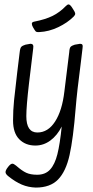

<svg xmlns="http://www.w3.org/2000/svg" viewBox="-20 -648 420 868"><path d="M148 142Q118 142 98.5 133Q79 124 53 101Q42 92 36 92Q28 92 17 106Q5 121 5 130Q5 139 18 149Q49 174 78.5 186.5Q108 199 142 200Q207 200 242.5 163.5Q278 127 294.5 53Q311 -21 322 -158Q328 -233 346 -370Q353 -426 353 -429Q355 -441 352.5 -445.5Q350 -450 342 -450Q338 -450 318 -446Q305 -442 299.5 -436.5Q294 -431 293 -412L271 -234Q261 -148 229 -98.5Q197 -49 149 -49Q99 -49 99 -123Q99 -167 111 -270Q123 -373 130 -428Q132 -440 129 -445Q126 -450 117 -450Q115 -450 95 -446Q82 -442 76.5 -436.5Q71 -431 69 -412L58 -322Q48 -239 43.5 -194Q39 -149 39 -103Q39 -47 67 -18.5Q95 10 140 10Q177 10 208 -13Q239 -36 259 -76Q251 3 239.5 49Q228 95 206.5 118.5Q185 142 148 142ZM290 -628Q297 -628 307 -612Q320 -593 320 -586Q320 -580 313 -573Q285 -545 243 -525Q201 -505 158 -503Q145 -502 141 -506.5Q137 -511 129 -525Q124 -534 124 -541Q124 -548 134 -550Q185 -560 217.5 -576Q250 -592 278 -621Q285 -628 290 -628Z"/></svg>

Font: Farsan
Style: Regular
Weight: 400
Version: Version 1.001g;PS 1.001;hotconv 1.0.86;makeotf.lib2.5.63406 